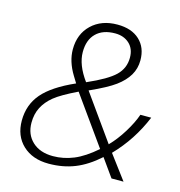

<svg xmlns="http://www.w3.org/2000/svg" viewBox="-109 -821 867 927"><g transform="rotate(15 325.0 -357.5)"><path d="M365.2 -681.2Q304.2 -681.2 270.5 -647.9Q236.8 -614.7 236.8 -554.2Q236.8 -489.7 290 -417Q389.2 -460.4 426.5 -496.8Q463.9 -533.2 463.9 -585.9Q463.9 -630.4 436.3 -655.8Q408.7 -681.2 365.2 -681.2ZM227.1 -30.8Q279.8 -30.8 330.3 -51.5Q380.9 -72.3 439 -123L267.1 -363.8Q187 -325.2 153.8 -298.1Q120.6 -271 103.3 -237.5Q85.9 -204.1 85.9 -160.2Q85.9 -102.1 124 -66.4Q162.1 -30.8 227.1 -30.8ZM38.1 -158.2Q38.1 -237.3 86.4 -293.7Q134.8 -350.1 245.1 -398.9L225.1 -431.6Q187 -494.1 187 -554.2Q187 -630.9 236.3 -678Q285.6 -725.1 365.2 -725.1Q436 -725.1 476.1 -687.7Q516.1 -650.4 516.1 -586.9Q516.1 -545.4 496.1 -511.7Q476.1 -478 437 -449.2Q397.9 -420.4 312 -381.8L473.1 -155.8Q508.8 -192.4 539.3 -241.9Q569.8 -291.5 584 -333H638.2Q588.4 -212.4 499 -120.1L588.9 0H528.8L464.8 -89.8Q405.8 -37.1 346.7 -13.7Q287.6 9.8 216.8 9.8Q135.3 9.8 86.7 -36.1Q38.1 -82 38.1 -158.2Z"/></g></svg>

Font: TypoPRO Open Sans
Style: Italic
Weight: 300
Italic angle: -12°
Foundry: Ascender Corporation
Version: Version 1.10